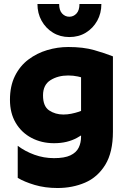

<svg xmlns="http://www.w3.org/2000/svg" viewBox="-20 -776 635 964"><path d="M547 -115Q547 -11 508.5 51.5Q470 114 407 141Q344 168 269 168Q206 168 154 152.5Q102 137 69 117V-44Q106 -16 153 1Q200 18 251 18Q304 18 333.5 4Q363 -10 375 -34.5Q387 -59 387 -90V-398L410 -381Q394 -387 371 -392Q348 -397 322 -397Q271 -397 233.5 -373.5Q196 -350 196 -297Q196 -242 227 -221.5Q258 -201 298 -201Q318 -201 338 -205Q358 -209 376 -215Q394 -221 407 -228V-110Q389 -96 366 -83.5Q343 -71 314.5 -64Q286 -57 251 -57Q189 -57 138.5 -83.5Q88 -110 59 -159Q30 -208 30 -275Q30 -344 55 -394.5Q80 -445 122.5 -477Q165 -509 217 -524.5Q269 -540 323 -540Q398 -540 452.5 -524.5Q507 -509 547 -493ZM328 -590Q282 -590 246 -612Q210 -634 189 -671.5Q168 -709 168 -756H277Q277 -724 292 -708Q307 -692 328 -692Q349 -692 364 -708Q379 -724 379 -756H489Q489 -709 468 -671.5Q447 -634 411 -612Q375 -590 328 -590Z"/></svg>

Font: Roundo Variable
Style: Regular
Weight: 200
Designer: Shiva Nallaperumal
Foundry: Indian Type Foundry
Version: Version 2.000